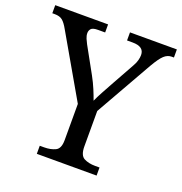

<svg xmlns="http://www.w3.org/2000/svg" viewBox="-134 -826 890 939"><g transform="rotate(20 311.5 -357.0)"><path d="M159 0V-42H182Q215 -42 239.5 -53.5Q264 -65 264 -109V-298L79 -619Q63 -648 48.5 -660Q34 -672 8 -672H-5V-714H270V-672H233Q206 -672 197.5 -662.5Q189 -653 189 -640Q189 -626 195 -612Q201 -598 207 -587L281 -453Q298 -422 310.5 -392Q323 -362 331 -339Q340 -360 357 -391Q374 -422 391 -453L455 -568Q465 -585 469 -600.5Q473 -616 473 -628Q473 -672 413 -672H384V-714H628V-672H616Q595 -672 577 -655.5Q559 -639 533 -594L365 -298V-114Q365 -67 389 -54.5Q413 -42 447 -42H470V0Z"/></g></svg>

Font: Noto Serif Vithkuqi
Style: Regular
Weight: 400
Version: Version 1.005